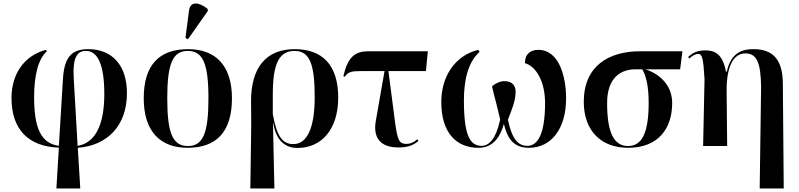

<svg xmlns="http://www.w3.org/2000/svg" viewBox="-20 -826 4520 1086"><path d="M299 240H434L420 10C583 -2 698 -111 698 -299C698 -456 615 -548 479 -548C383 -548 343 -500 336 -378L313 -1C212 -15 173 -101 173 -277C173 -394 194 -490 245 -536L239 -544C113 -510 45 -403 45 -272C45 -94 140 3 313 9ZM397 -383C390 -505 418 -538 466 -538C520 -538 570 -487 570 -295C570 -102 509 -16 419 -1Z M1043 -604 1155 -763V-775C1107 -815 1056 -821 1049 -766L1029 -611ZM1041 10C1206 10 1292 -82 1292 -270C1292 -457 1198 -548 1044 -548C879 -548 793 -457 793 -270C793 -82 887 10 1041 10ZM1043 0C957 0 926 -72 926 -270C926 -466 957 -538 1042 -538C1128 -538 1159 -466 1159 -270C1159 -72 1128 0 1043 0Z M1396 240H1532L1524 -129H1526C1543 -18 1606 11 1662 11C1797 11 1893 -92 1893 -274C1893 -461 1801 -548 1647 -548C1482 -548 1400 -440 1400 -255L1401 -117ZM1639 -11C1580 -11 1546 -51 1523 -181V-284C1522 -461 1556 -538 1646 -538C1733 -538 1760 -461 1760 -276C1760 -95 1714 -11 1639 -11Z M2233 8C2282 8 2314 -1 2347 -29L2340 -38C2321 -20 2300 -12 2278 -12C2234 -12 2228 -42 2215 -131L2177 -424H2389L2400 -536H2064C1984 -536 1947 -500 1922 -395L1930 -392C1950 -420 1967 -424 2026 -424H2155L2106 -144C2088 -45 2133 8 2233 8Z M2686 10C2753 10 2803 -29 2830 -125C2852 -33 2892 10 2972 10C3098 10 3182 -98 3182 -269C3182 -394 3142 -544 3025 -544C2982 -544 2949 -522 2949 -469C3013 -450 3063 -365 3063 -243C3063 -52 3014 -1 2963 -1C2909 -1 2875 -42 2853 -149C2876 -208 2894 -252 2896 -298C2900 -341 2877 -367 2834 -367C2810 -367 2784 -356 2763 -338C2772 -293 2789 -240 2809 -150C2785 -38 2745 -1 2704 -1C2638 -1 2604 -61 2604 -258C2604 -363 2623 -471 2693 -533L2685 -544C2547 -510 2476 -386 2476 -249C2476 -75 2561 10 2686 10Z M3533 10C3706 10 3782 -102 3782 -243C3782 -346 3709 -409 3630 -434H3827L3840 -536H3601C3424 -536 3282 -454 3282 -250C3282 -88 3378 10 3533 10ZM3533 0C3452 0 3414 -76 3414 -243C3414 -390 3494 -434 3575 -434H3613C3631 -402 3649 -350 3649 -245C3649 -78 3613 0 3533 0Z M4277 240H4413L4408 -354C4407 -489 4352 -548 4242 -548C4185 -548 4116 -534 4091 -421H4086C4067 -525 4019 -541 3970 -541C3920 -541 3896 -525 3872 -504L3879 -495C3896 -512 3916 -521 3929 -521C3951 -521 3958 -500 3965 -379L3957 0H4093L4090 -313C4089 -438 4123 -524 4196 -524C4260 -524 4283 -473 4285 -335Z"/></svg>

Font: Noto Serif Display SemiBold
Style: Regular
Weight: 600
Designer: Monotype Design Team
Foundry: Monotype Imaging Inc.
Version: Version 2.009